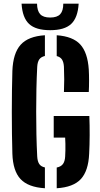

<svg xmlns="http://www.w3.org/2000/svg" viewBox="-20 -996 536 1024"><path d="M219.5 8Q130 2.5 89.5 -41Q49 -84.5 46 -176Q44.5 -224.5 43.8 -281.5Q43 -338.5 43 -398Q43 -457.5 43.8 -514Q44.5 -570.5 46 -617.5Q49.5 -712 90 -757.2Q130.5 -802.5 219.5 -808V-697.5Q198.5 -692.5 189.2 -678.8Q180 -665 178.5 -640Q175.5 -581.5 174.2 -521.5Q173 -461.5 173 -400.5Q173 -339.5 174.2 -279.5Q175.5 -219.5 178.5 -161Q180 -135.5 189.2 -121.5Q198.5 -107.5 219.5 -103ZM282.5 8V-102.5Q305 -107 315.5 -121Q326 -135 327.5 -161Q328.5 -176 328.8 -193.8Q329 -211.5 328.8 -229.2Q328.5 -247 327.5 -262H266.5V-377.5H456.5Q458.5 -328 458.2 -275Q458 -222 455.5 -176Q451.5 -84.5 411.2 -41Q371 2.5 282.5 8ZM321 -505.5Q322.5 -541 322.5 -572.8Q322.5 -604.5 321 -640Q319.5 -664.5 310.8 -678.2Q302 -692 282.5 -697V-808Q368.5 -802 408 -759Q447.5 -716 453.5 -625Q455 -598 455 -565.5Q455 -533 453.5 -505.5ZM247.5 -835Q171 -835 135.2 -868.2Q99.5 -901.5 95 -976.5H177.5Q178 -938.5 194.2 -920.5Q210.5 -902.5 247.5 -902.5Q284.5 -902.5 301 -920.2Q317.5 -938 317.5 -976.5H399.5Q395 -901.5 359.5 -868.2Q324 -835 247.5 -835Z"/></svg>

Font: Big Shoulders Stencil Text Thin ExtraBold
Style: Regular
Weight: 800
Version: Version 2.001